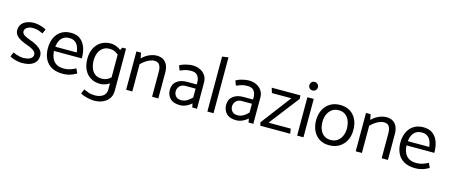

<svg xmlns="http://www.w3.org/2000/svg" viewBox="-54 -1410 5484 2345"><g transform="rotate(15 2688.0 -238.0)"><path d="M38 -28Q58 -15 86 -6Q114 3 143.5 8Q173 13 193 13Q288 13 337.5 -24.5Q387 -62 387 -128Q387 -168 363 -197Q339 -226 302 -247Q265 -268 225 -281Q177 -297 145 -316.5Q113 -336 112 -363Q112 -394 140.5 -414Q169 -434 214 -434Q256 -434 287 -423Q318 -412 342 -400L367 -455Q349 -468 321 -477.5Q293 -487 264.5 -492.5Q236 -498 215 -498Q132 -498 83 -461.5Q34 -425 34 -360Q34 -322 58 -294.5Q82 -267 118.5 -248.5Q155 -230 193 -217Q226 -206 253 -192.5Q280 -179 296.5 -162Q313 -145 313 -123Q313 -101 298 -84.5Q283 -68 256.5 -59.5Q230 -51 194 -51Q171 -51 148 -55.5Q125 -60 103.5 -67.5Q82 -75 62 -84Z M886 -230V-237Q886 -310 864.5 -369Q843 -428 797.5 -463Q752 -498 679 -498Q607 -498 556.5 -465.5Q506 -433 479.5 -376Q453 -319 453 -244Q453 -168 481 -110Q509 -52 565.5 -20Q622 12 707 12Q743 12 773.5 5.5Q804 -1 830.5 -12.5Q857 -24 880 -37L854 -95Q816 -76 782 -64.5Q748 -53 706 -53Q646 -53 609 -76Q572 -99 554.5 -139Q537 -179 534 -230ZM536 -284Q541 -328 557.5 -361Q574 -394 603.5 -412.5Q633 -431 676 -431Q718 -431 745.5 -412.5Q773 -394 788 -361Q803 -328 808 -284Z M1377 -485H1329L1297 -421V52Q1297 109 1256.5 137Q1216 165 1155 165Q1107 165 1075 153.5Q1043 142 1013 128L989 185Q1005 196 1027.5 204Q1050 212 1074.5 218Q1099 224 1121 227Q1143 230 1158 230Q1227 230 1276 206.5Q1325 183 1351 143Q1377 103 1377 52ZM1320 -126Q1292 -92 1260 -73Q1228 -54 1182 -54Q1132 -54 1098.5 -78.5Q1065 -103 1048.5 -146.5Q1032 -190 1032 -245Q1032 -298 1049 -339.5Q1066 -381 1100 -406Q1134 -431 1183 -431Q1231 -431 1262.5 -412.5Q1294 -394 1322 -363L1346 -417Q1326 -442 1298.5 -460Q1271 -478 1241 -488Q1211 -498 1185 -498Q1113 -498 1060.5 -465.5Q1008 -433 980 -376Q952 -319 952 -244Q952 -168 979 -110Q1006 -52 1058 -19.5Q1110 13 1183 13Q1208 13 1238 4Q1268 -5 1296 -24Q1324 -43 1345 -69Z M1586 0V-344Q1610 -369 1638 -388.5Q1666 -408 1695.5 -420Q1725 -432 1749 -432Q1799 -432 1817.5 -400Q1836 -368 1836 -318V0H1915V-328Q1915 -378 1899 -416.5Q1883 -455 1849.5 -477.5Q1816 -500 1763 -500Q1731 -500 1697 -489Q1663 -478 1633 -459Q1603 -440 1580 -416L1566 -485H1508V0Z M2097 -138Q2097 -176 2122.5 -204.5Q2148 -233 2197 -233H2324V-122Q2299 -93 2264 -72Q2229 -51 2187 -51Q2156 -51 2136 -64Q2116 -77 2106.5 -97.5Q2097 -118 2097 -138ZM2078 -396Q2105 -407 2137.5 -418Q2170 -429 2217 -429Q2275 -429 2299.5 -396Q2324 -363 2324 -313V-286H2199Q2121 -286 2072 -247.5Q2023 -209 2023 -138Q2023 -74 2064 -31Q2105 12 2190 12Q2230 12 2270.5 -7Q2311 -26 2334 -49L2344 0H2404V-334Q2404 -382 2380 -419Q2356 -456 2313.5 -477Q2271 -498 2215 -498Q2195 -498 2164 -492.5Q2133 -487 2103.5 -477.5Q2074 -468 2055 -455Z M2613 0V-706L2535 -695V0Z M2809 -138Q2809 -176 2834.5 -204.5Q2860 -233 2909 -233H3036V-122Q3011 -93 2976 -72Q2941 -51 2899 -51Q2868 -51 2848 -64Q2828 -77 2818.5 -97.5Q2809 -118 2809 -138ZM2790 -396Q2817 -407 2849.5 -418Q2882 -429 2929 -429Q2987 -429 3011.5 -396Q3036 -363 3036 -313V-286H2911Q2833 -286 2784 -247.5Q2735 -209 2735 -138Q2735 -74 2776 -31Q2817 12 2902 12Q2942 12 2982.5 -7Q3023 -26 3046 -49L3056 0H3116V-334Q3116 -382 3092 -419Q3068 -456 3025.5 -477Q2983 -498 2927 -498Q2907 -498 2876 -492.5Q2845 -487 2815.5 -477.5Q2786 -468 2767 -455Z M3581 -485H3219L3238 -422H3484L3195 -41L3205 0H3583L3573 -62H3292L3585 -442Z M3750 0V-485H3670V0ZM3709 -581Q3731 -581 3747 -596.5Q3763 -612 3763 -635Q3763 -658 3746.5 -673.5Q3730 -689 3708 -689Q3685 -689 3670 -673.5Q3655 -658 3655 -635Q3655 -612 3670 -596.5Q3685 -581 3709 -581Z M4076 13Q4004 14 3952 -19.5Q3900 -53 3872.5 -110.5Q3845 -168 3845 -244Q3846 -318 3874.5 -375Q3903 -432 3956.5 -465Q4010 -498 4083 -498Q4156 -498 4208 -466Q4260 -434 4288 -377Q4316 -320 4316 -241Q4316 -167 4286.5 -110Q4257 -53 4203.5 -20Q4150 13 4076 13ZM4078 -54Q4128 -54 4163 -79Q4198 -104 4216.5 -146Q4235 -188 4235 -240Q4235 -295 4217.5 -338Q4200 -381 4166.5 -406Q4133 -431 4082 -431Q4033 -431 3998 -406Q3963 -381 3944.5 -339Q3926 -297 3925 -245Q3925 -191 3942 -147.5Q3959 -104 3993.5 -79Q4028 -54 4078 -54Z M4489 0V-344Q4513 -369 4541 -388.5Q4569 -408 4598.5 -420Q4628 -432 4652 -432Q4702 -432 4720.5 -400Q4739 -368 4739 -318V0H4818V-328Q4818 -378 4802 -416.5Q4786 -455 4752.5 -477.5Q4719 -500 4666 -500Q4634 -500 4600 -489Q4566 -478 4536 -459Q4506 -440 4483 -416L4469 -485H4411V0Z M5343 -230V-237Q5343 -310 5321.5 -369Q5300 -428 5254.5 -463Q5209 -498 5136 -498Q5064 -498 5013.5 -465.5Q4963 -433 4936.5 -376Q4910 -319 4910 -244Q4910 -168 4938 -110Q4966 -52 5022.5 -20Q5079 12 5164 12Q5200 12 5230.5 5.5Q5261 -1 5287.5 -12.5Q5314 -24 5337 -37L5311 -95Q5273 -76 5239 -64.5Q5205 -53 5163 -53Q5103 -53 5066 -76Q5029 -99 5011.5 -139Q4994 -179 4991 -230ZM4993 -284Q4998 -328 5014.5 -361Q5031 -394 5060.5 -412.5Q5090 -431 5133 -431Q5175 -431 5202.5 -412.5Q5230 -394 5245 -361Q5260 -328 5265 -284Z"/></g></svg>

Font: Catamaran
Style: Regular
Weight: 400
Designer: Pria Ravichandran
Version: Version 2.000